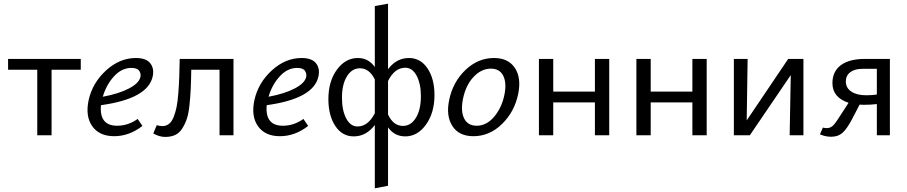

<svg xmlns="http://www.w3.org/2000/svg" viewBox="-20 -737 4942 1046"><path d="M420 -416V-357H261V0H183V-357H24V-416Z M720 -421Q776 -421 798.5 -392.5Q821 -364 812 -321Q786 -199 530 -164Q520 -52 618 -52Q678 -52 730 -89L756 -51Q684 5 602 5Q521 5 482.5 -49.5Q444 -104 463 -192Q484 -286 558 -353.5Q632 -421 720 -421ZM745 -318Q749 -335 738.5 -351Q728 -367 696 -367Q643 -367 601 -321Q559 -275 540 -210Q627 -226 682.5 -255Q738 -284 745 -318Z M1252 -416V0H1176V-357H1022Q1021 -293 1019 -251Q1017 -209 1012 -162.5Q1007 -116 997.5 -88.5Q988 -61 972.5 -36.5Q957 -12 934 -1.5Q911 9 880 9Q848 9 815 -10L834 -55Q851 -50 865 -50Q885 -50 900.5 -62Q916 -74 926 -99.5Q936 -125 942 -154Q948 -183 951.5 -229.5Q955 -276 956.5 -316Q958 -356 959 -416Z M1623 -421Q1679 -421 1701.5 -392.5Q1724 -364 1715 -321Q1689 -199 1433 -164Q1423 -52 1521 -52Q1581 -52 1633 -89L1659 -51Q1587 5 1505 5Q1424 5 1385.5 -49.5Q1347 -104 1366 -192Q1387 -286 1461 -353.5Q1535 -421 1623 -421ZM1648 -318Q1652 -335 1641.5 -351Q1631 -367 1599 -367Q1546 -367 1504 -321Q1462 -275 1443 -210Q1530 -226 1585.5 -255Q1641 -284 1648 -318Z M2208 -421Q2271 -421 2309 -364.5Q2347 -308 2347 -219Q2347 -123 2301 -58.5Q2255 6 2188 6Q2129 6 2094 -43V275L2022 289V-56Q1975 6 1907 6Q1844 6 1806.5 -51Q1769 -108 1769 -197Q1769 -294 1815.5 -357.5Q1862 -421 1930 -421Q1987 -421 2022 -372V-704L2094 -717V-360Q2140 -421 2208 -421ZM2175 -51Q2219 -51 2246 -95.5Q2273 -140 2273 -213Q2273 -280 2250 -324Q2227 -368 2188 -368Q2130 -368 2094 -296V-113Q2123 -51 2175 -51ZM1928 -48Q1985 -48 2022 -120V-304Q1992 -365 1941 -365Q1897 -365 1870 -321Q1843 -277 1843 -205Q1843 -136 1866 -92Q1889 -48 1928 -48Z M2559 5Q2480 5 2444.5 -50.5Q2409 -106 2427 -192Q2447 -290 2515.5 -355.5Q2584 -421 2671 -421Q2749 -421 2785 -367Q2821 -313 2803 -225Q2783 -128 2715 -61.5Q2647 5 2559 5ZM2577 -52Q2631 -52 2672.5 -101.5Q2714 -151 2728 -221Q2741 -284 2722 -323.5Q2703 -363 2654 -363Q2602 -363 2559.5 -317.5Q2517 -272 2502 -197Q2489 -130 2509 -91Q2529 -52 2577 -52Z M3221 -416H3299V0H3221V-179H2994V0H2916V-416H2994V-238H3221Z M3752 -416H3830V0H3752V-179H3525V0H3447V-416H3525V-238H3752Z M4357 -416V0H4282L4288 -328L4065 0H3978V-416H4053L4048 -81L4274 -416Z M4691 -416H4828V0H4757V-170Q4725 -166 4686 -166Q4671 -166 4663 -167L4622 -88Q4594 -35 4570 -13.5Q4546 8 4508 8Q4477 8 4447 -5L4463 -42Q4472 -39 4484 -39Q4505 -39 4520 -54.5Q4535 -70 4564 -117L4603 -177Q4515 -206 4515 -284Q4515 -348 4561 -382Q4607 -416 4691 -416ZM4699 -218Q4732 -218 4757 -222V-362H4678Q4636 -362 4612 -343.5Q4588 -325 4588 -293Q4588 -258 4618 -238Q4648 -218 4699 -218Z"/></svg>

Font: EauTest Medium
Style: Italic
Weight: 500
Italic angle: -12°
Designer: Christian Thalmann (Catharsis Fonts)
Version: Version 0.001;PS 000.001;hotconv 1.0.88;makeotf.lib2.5.64775